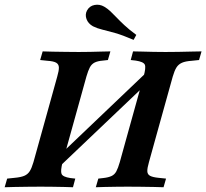

<svg xmlns="http://www.w3.org/2000/svg" viewBox="-39 -787 867 807"><path d="M175 -369.4 201.6 -465.3Q208.9 -490.3 208.5 -503.6Q208.1 -516.9 197.2 -523.4Q186.3 -529.8 160.5 -531.5L129.8 -534.7L140.3 -571Q158.1 -570.2 183.1 -569.8Q208.1 -569.4 236.7 -569Q265.3 -568.5 291.1 -568.5H292.7Q316.1 -568.5 340.3 -569Q364.5 -569.4 386.7 -570.2Q408.9 -571 425 -571L414.5 -534.7L393.5 -532.3Q371.8 -530.6 358.9 -524.2Q346 -517.7 338.7 -504Q331.5 -490.3 324.2 -465.3L297.6 -369.4ZM131.5 -2.4Q106.5 -2.4 78.2 -2Q50 -1.6 24.2 -1.2Q-1.6 -0.8 -19.4 0L-8.9 -36.3L21.8 -39.5Q48.4 -41.9 62.9 -48Q77.4 -54 85.9 -67.3Q94.4 -80.6 101.6 -105.6L175 -369.4H297.6L224.2 -105.6Q214.5 -68.5 219.8 -56Q225 -43.5 256.5 -38.7L277.4 -36.3L267.7 0Q251.6 -0.8 229 -1.2Q206.5 -1.6 181.5 -2Q156.5 -2.4 133.1 -2.4H133.9ZM491.1 -201.6 564.5 -465.3Q575 -502.4 569.8 -514.9Q564.5 -527.4 531.5 -532.3L510.5 -534.7L520.2 -571Q536.3 -571 558.9 -570.2Q581.5 -569.4 606.9 -569Q632.3 -568.5 655.6 -568.5H654.8H657.3Q682.3 -568.5 710.5 -569Q738.7 -569.4 764.5 -570.2Q790.3 -571 808.1 -571L797.6 -534.7L766.9 -531.5Q741.1 -529.8 726.2 -523.4Q711.3 -516.9 702.8 -503.6Q694.4 -490.3 687.1 -465.3L613.7 -201.6ZM190.3 -66.9 188.7 -112.9 603.2 -508.1 604.8 -461.3ZM496 -2.4Q473.4 -2.4 448.8 -2Q424.2 -1.6 402 -1.2Q379.8 -0.8 363.7 0L374.2 -36.3L395.2 -38.7Q416.9 -41.1 429.8 -47.2Q442.7 -53.2 450 -66.9Q457.3 -80.6 464.5 -105.6L491.1 -201.6H613.7L587.1 -105.6Q579.8 -80.6 580.2 -67.3Q580.6 -54 591.9 -48Q603.2 -41.9 628.2 -39.5L658.9 -36.3L648.4 0Q631.5 -0.8 606 -1.2Q580.6 -1.6 552.4 -2Q524.2 -2.4 497.6 -2.4H496ZM522.6 -619.4Q475.8 -639.5 444.4 -648.4Q412.9 -657.3 391.1 -662.5Q369.4 -667.7 351.6 -676.6Q331.5 -687.9 324.6 -706.9Q317.7 -725.8 326.6 -742.7Q337.1 -762.1 358.5 -766.1Q379.8 -770.2 399.2 -758.9Q412.9 -750.8 424.6 -739.9Q436.3 -729 450 -714.5Q463.7 -700 483.5 -681.5Q503.2 -662.9 533.9 -640.3Z"/></svg>

Font: Playfair 9pt
Style: Bold Italic
Weight: 700
Italic angle: -15.6°
Designer: Claus Eggers Sørensen
Foundry: Claus Eggers Sørensen
Version: Version 2.203